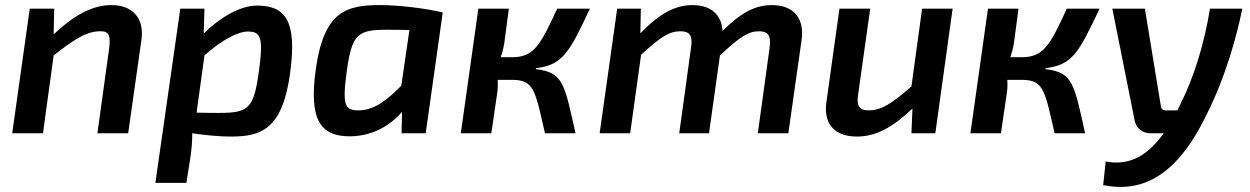

<svg xmlns="http://www.w3.org/2000/svg" viewBox="-20 -524 4916 755"><path d="M418 -504C345 -504 273 -466 191 -389L193 -490H97L28 0H149L191 -306C267 -366 319 -401 373 -401C408 -402 416 -387 409 -332L363 0H484L536 -366C549 -456 498 -504 418 -504Z M990 -502C918 -502 836 -447 781 -392L784 -490H689L591 195H713L729 93C734 59 736 30 736 0C788 8 845 13 887 13C1006 13 1091 -14 1121 -238C1149 -445 1101 -502 990 -502ZM998 -243C978 -98 958 -80 842 -80C824 -80 792 -80 753 -81L784 -306C850 -366 916 -400 954 -400C1004 -400 1017 -380 998 -243Z M1475 -504C1342 -504 1254 -480 1222 -253C1194 -54 1239 13 1357 12C1444 11 1513 -29 1561 -84L1559 0H1654L1721 -475C1656 -491 1548 -504 1475 -504ZM1389 -90C1336 -90 1325 -110 1344 -247C1364 -391 1388 -407 1501 -407C1518 -407 1550 -407 1590 -406L1558 -187C1498 -126 1449 -90 1389 -90Z M2087 -252 2088 -256C2195 -269 2219 -320 2300 -490H2171C2107 -351 2081 -299 1995 -299H1949C1955 -317 1960 -335 1963 -354L1981 -490H1861L1792 0H1912L1936 -164C1938 -181 1938 -196 1937 -210H1997C2081 -209 2085 -165 2123 0H2243C2200 -192 2196 -240 2087 -252Z M3015 -504C2950 -504 2893 -474 2821 -402C2818 -465 2777 -504 2703 -504C2634 -504 2573 -470 2498 -393L2500 -490H2407L2338 0H2458L2501 -309C2577 -378 2611 -401 2655 -401C2696 -401 2704 -381 2697 -334L2651 0H2768L2811 -306C2891 -381 2924 -401 2964 -401C2997 -401 3014 -388 3006 -334L2960 0H3080L3132 -366C3144 -450 3103 -504 3015 -504Z M3606 -490 3564 -184C3491 -121 3449 -90 3397 -90C3358 -90 3347 -107 3355 -157L3402 -490H3281L3230 -125C3217 -41 3258 13 3350 13C3424 13 3490 -23 3568 -97L3564 0H3658L3726 -490Z M4091 -252 4092 -256C4199 -269 4223 -320 4304 -490H4175C4111 -351 4085 -299 3999 -299H3953C3959 -317 3964 -335 3967 -354L3985 -490H3865L3796 0H3916L3940 -164C3942 -181 3942 -196 3941 -210H4001C4085 -209 4089 -165 4127 0H4247C4204 -192 4200 -240 4091 -252Z M4738 -490C4716 -354 4676 -223 4623 -117C4619 -108 4614 -99 4610 -90H4563C4553 -90 4546 -96 4545 -106L4482 -490H4354L4442 -49C4448 -20 4472 0 4503 0H4556C4486 98 4412 127 4328 111L4318 204C4469 234 4607 173 4727 -78C4798 -220 4843 -379 4865 -490Z"/></svg>

Font: Exo 2 Semi Bold
Style: Italic
Weight: 600
Italic angle: -8°
Designer: Natanael Gama
Version: Version 1.001;PS 001.001;hotconv 1.0.88;makeotf.lib2.5.64775